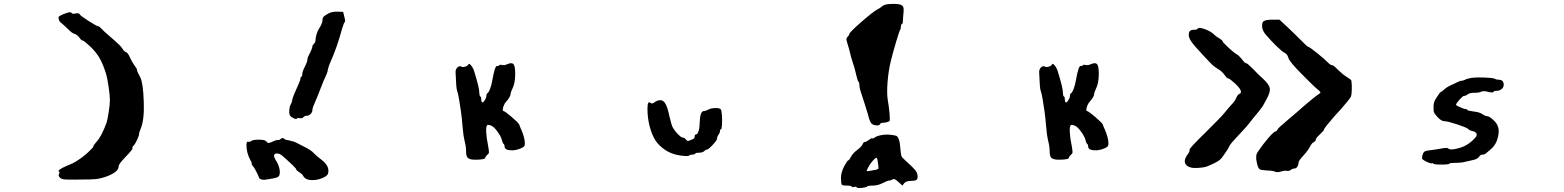

<svg xmlns="http://www.w3.org/2000/svg" viewBox="-20 -793 8040 987"><path d="M305 -720Q329 -729 337 -730Q345 -731 348.5 -725.5Q352 -720 370 -724Q387 -727 390 -719Q392 -713 435 -685.5Q478 -658 485 -658Q490 -658 500 -647Q506 -639 556 -596Q602 -557 610 -542Q619 -527 628 -525Q637 -522 648 -498Q657 -477 671 -457Q684 -440 684 -435Q684 -429 690 -417L701 -396Q716 -366 719 -270Q723 -177 702 -128Q695 -113 695 -104.5Q695 -96 684 -72.5Q673 -49 666 -44Q659 -37 661 -31Q663 -25 626.5 12.5Q590 50 590 62Q590 92 523 116Q496 125 475.5 127.5Q455 130 392 130Q330 131 313 129.5Q296 128 289 121Q278 111 283 102Q289 92 283 89Q274 84 303 69Q312 64 322 60Q359 45 369 38Q405 16 435 -12Q460 -35 460 -40.5Q460 -46 476 -64Q502 -91 528 -163Q533 -179 539 -218.5Q545 -258 545 -278Q545 -301 538.5 -345.5Q532 -390 526 -411Q511 -460 493.5 -491.5Q476 -523 445 -553Q411 -585 404 -585Q398 -585 388 -600Q376 -615 363 -619Q350 -622 328 -645Q303 -669 296 -674Q284 -682 282 -695Q279 -704 283 -708Q287 -712 305 -720Z M1422 -78Q1425 -83 1432.5 -83Q1440 -83 1442 -79Q1445 -74 1467 -71Q1489 -67 1506 -58Q1541 -40 1551 -35Q1580 -20 1593 -6Q1607 9 1630 26Q1678 62 1666 100Q1663 110 1643.5 119.5Q1624 129 1601 132Q1553 137 1539 112Q1534 102 1518 92Q1503 83 1503 78Q1503 71 1434 10Q1420 -3 1405.5 -4Q1391 -5 1389 6Q1387 14 1401 36Q1415 59 1418 83Q1420 105 1413 113Q1406 121 1379 125Q1358 129 1349 130Q1337 133 1325.5 130Q1314 127 1312 121Q1306 105 1296 86Q1286 67 1281 62Q1274 55 1274 48Q1274 40 1267 30Q1246 -9 1247 -50Q1248 -66 1255 -65Q1263 -61 1271 -68Q1280 -75 1310 -75Q1343 -75 1349 -66Q1355 -58 1361 -58Q1367 -58 1381 -65Q1396 -73 1407 -73Q1419 -73 1422 -78ZM1669 -724Q1687 -734 1716 -733L1744 -732L1750 -707Q1757 -683 1752 -679Q1748 -677 1739 -647Q1712 -548 1680 -477Q1671 -458 1666 -438Q1664 -423 1659 -412Q1648 -391 1620 -318Q1614 -301 1599 -267Q1586 -239 1586 -228Q1586 -217 1577 -207.5Q1568 -198 1557 -198Q1546 -198 1539 -190Q1533 -182 1521 -186Q1509 -188 1506 -183Q1503 -179 1489.5 -185Q1476 -191 1471 -199Q1466 -207 1467 -225.5Q1468 -244 1474 -255Q1481 -267 1482 -277Q1482 -285 1495 -316Q1524 -378 1524 -387Q1524 -395 1529 -399Q1534 -401 1534 -413Q1534 -425 1547 -450Q1560 -475 1560 -486Q1560 -495 1565 -504Q1586 -544 1586 -555Q1586 -561 1594 -568Q1602 -575 1602 -588Q1602 -599 1607.5 -617.5Q1613 -636 1620 -646Q1638 -673 1638 -691Q1638 -701 1644 -707.5Q1650 -714 1669 -724Z M2590 -464Q2608 -471 2616 -466Q2629 -459 2628.5 -411.5Q2628 -364 2614 -337Q2605 -318 2605 -312Q2605 -296 2581 -269Q2574 -262 2569.5 -250Q2565 -238 2564.5 -230.5Q2564 -223 2568 -222Q2575 -222 2610 -192Q2645 -162 2649 -153Q2650 -149 2654 -139.5Q2658 -130 2660 -126Q2678 -84 2678 -56Q2678 -46 2675 -41.5Q2672 -37 2661 -32Q2631 -18 2602.5 -20.5Q2574 -23 2574 -40Q2574 -49 2569 -53Q2565 -55 2561 -70Q2557 -89 2538 -115.5Q2519 -142 2505 -147Q2489 -154 2484 -149Q2478 -143 2479.5 -112.5Q2481 -82 2489 -45Q2494 -17 2493.5 -10Q2493 -3 2485 3Q2475 12 2475 17Q2475 28 2423 28Q2396 28 2386 19.5Q2376 11 2376 -13Q2376 -38 2369 -66Q2361 -99 2358 -141Q2354 -190 2350 -217Q2347 -232 2340 -282Q2334 -317 2330 -326Q2325 -335 2322 -420Q2321 -436 2331 -446Q2341 -456 2351 -451Q2359 -446 2372 -450.5Q2385 -455 2388 -462Q2392 -472 2408 -448Q2415 -437 2418 -425Q2444 -341 2444 -317Q2444 -301 2449 -297Q2454 -295 2454 -282Q2454 -269 2459 -267Q2463 -264 2471.5 -277Q2480 -290 2480 -299Q2480 -310 2485 -313Q2492 -317 2499.5 -337Q2507 -357 2511 -381Q2524 -455 2535 -454Q2542 -452 2546 -457Q2549 -462 2561 -459Q2574 -456 2590 -464Z M3373 -278Q3390 -279 3401 -259.5Q3412 -240 3421 -196Q3432 -148 3440 -135Q3451 -117 3466.5 -101.5Q3482 -86 3489 -86Q3498 -86 3506 -76Q3514 -65 3523 -70Q3536 -76 3542 -78Q3551 -81 3551 -91.5Q3551 -102 3558.5 -102Q3566 -102 3571.5 -120.5Q3577 -139 3577 -165Q3579 -222 3598 -222Q3607 -222 3622 -230Q3635 -237 3657 -237.5Q3679 -238 3685 -231Q3689 -228 3691 -202Q3693 -176 3691.5 -152Q3690 -128 3686 -128Q3681 -128 3681 -119Q3681 -110 3673 -100Q3666 -89 3666 -80Q3666 -72 3643.5 -48Q3621 -24 3614 -24Q3608 -24 3600 -16Q3591 -8 3574 -8Q3556 -8 3554 -3Q3550 2 3538 2Q3527 2 3522 7Q3517 12 3475 6Q3406 -4 3360 -57Q3340 -80 3326 -122Q3312 -164 3309 -211Q3306 -267 3317 -267Q3320 -268 3324 -264Q3332 -257 3344.5 -267Q3357 -277 3373 -278Z M4494 50Q4491 23 4487 19Q4485 16 4477 23Q4469 30 4459.5 42Q4450 54 4444 66Q4433 85 4436.5 86.5Q4440 88 4482 80Q4494 77 4495.5 73.5Q4497 70 4494 50ZM4504 -97Q4539 -106 4584 -96Q4605 -92 4609 -24Q4611 1 4614 9Q4617 17 4630 28Q4672 66 4684 80.5Q4696 95 4697 111Q4698 127 4691 132Q4684 137 4659 137Q4637 138 4628 149L4619 161L4598 142Q4586 131 4580 128.5Q4574 126 4569 129Q4559 135 4552 135Q4543 135 4518 148Q4492 161 4467 161Q4442 161 4437 166Q4431 171 4409 173Q4387 175 4384 170Q4381 165 4371 168Q4361 171 4358 166Q4355 161 4332.5 161Q4310 161 4307 156Q4304 151 4303 123Q4302 97 4319 63Q4336 31 4341 31Q4345 31 4354 14Q4363 -4 4385 -21Q4409 -39 4414 -51Q4419 -63 4425 -63Q4432 -63 4447 -74Q4461 -85 4464 -82Q4467 -79 4475 -85Q4485 -93 4504 -97ZM4549 -772Q4609 -777 4621 -761Q4628 -753 4624 -722Q4621 -692 4621 -682Q4622 -673 4616 -670Q4611 -666 4611 -655Q4611 -644 4607 -639Q4603 -633 4587 -579.5Q4571 -526 4560 -482Q4547 -429 4542.5 -370Q4538 -311 4544 -277Q4549 -251 4553 -208Q4555 -179 4553.5 -173.5Q4552 -168 4543 -166Q4531 -162 4519 -162Q4507 -162 4504 -155Q4501 -147 4484 -148.5Q4467 -150 4459 -159Q4451 -170 4447 -185Q4446 -193 4426 -256Q4406 -318 4403 -327Q4398 -341 4398 -355Q4398 -368 4393 -373Q4388 -379 4383 -402Q4373 -447 4362 -477Q4353 -506 4351 -516Q4345 -543 4337 -567Q4331 -586 4331 -591.5Q4331 -597 4337 -604Q4346 -612 4346 -618Q4346 -626 4406.5 -679Q4467 -732 4491 -745Q4504 -751 4515 -761Q4525 -770 4549 -772Z M5590 -464Q5608 -471 5616 -466Q5629 -459 5628.5 -411.5Q5628 -364 5614 -337Q5605 -318 5605 -312Q5605 -296 5581 -269Q5574 -262 5569.5 -250Q5565 -238 5564.5 -230.5Q5564 -223 5568 -222Q5575 -222 5610 -192Q5645 -162 5649 -153Q5650 -149 5654 -139.5Q5658 -130 5660 -126Q5678 -84 5678 -56Q5678 -46 5675 -41.5Q5672 -37 5661 -32Q5631 -18 5602.5 -20.5Q5574 -23 5574 -40Q5574 -49 5569 -53Q5565 -55 5561 -70Q5557 -89 5538 -115.5Q5519 -142 5505 -147Q5489 -154 5484 -149Q5478 -143 5479.5 -112.5Q5481 -82 5489 -45Q5494 -17 5493.5 -10Q5493 -3 5485 3Q5475 12 5475 17Q5475 28 5423 28Q5396 28 5386 19.5Q5376 11 5376 -13Q5376 -38 5369 -66Q5361 -99 5358 -141Q5354 -190 5350 -217Q5347 -232 5340 -282Q5334 -317 5330 -326Q5325 -335 5322 -420Q5321 -436 5331 -446Q5341 -456 5351 -451Q5359 -446 5372 -450.5Q5385 -455 5388 -462Q5392 -472 5408 -448Q5415 -437 5418 -425Q5444 -341 5444 -317Q5444 -301 5449 -297Q5454 -295 5454 -282Q5454 -269 5459 -267Q5463 -264 5471.5 -277Q5480 -290 5480 -299Q5480 -310 5485 -313Q5492 -317 5499.5 -337Q5507 -357 5511 -381Q5524 -455 5535 -454Q5542 -452 5546 -457Q5549 -462 5561 -459Q5574 -456 5590 -464Z M6137 -646Q6142 -654 6171 -644Q6204 -633 6224 -613Q6232 -605 6248 -596Q6265 -585 6265 -581Q6265 -576 6292.5 -550.5Q6320 -525 6331 -518Q6347 -510 6363 -490Q6379 -468 6386 -468Q6392 -468 6419 -441Q6441 -417 6474 -387Q6504 -359 6507.5 -340Q6511 -321 6493 -287Q6477 -256 6471.5 -247.5Q6466 -239 6441 -208Q6430 -196 6399 -156Q6387 -140 6345 -96Q6305 -54 6299 -41Q6293 -26 6273 1Q6262 19 6251.5 28Q6241 37 6224 45Q6193 60 6181 64Q6169 68 6142 70Q6095 74 6078 55Q6061 36 6083 4Q6098 -16 6095 -23Q6092 -29 6175 -110Q6258 -192 6273 -211Q6294 -237 6308 -252Q6329 -274 6335 -290Q6343 -308 6351 -310Q6375 -320 6330 -363Q6300 -390 6294 -390Q6287 -390 6275 -408Q6262 -426 6242 -438Q6225 -448 6214 -458Q6203 -468 6163 -511Q6119 -558 6105 -578Q6091 -598 6091 -613Q6091 -628 6097.5 -634Q6104 -640 6120 -640Q6134 -640 6137 -646ZM6480 -686Q6491 -692 6524 -692H6557L6597 -655Q6630 -624 6669 -585Q6701 -552 6706 -552Q6711 -552 6751 -520Q6791 -488 6809 -469Q6820 -458 6828 -458Q6835 -458 6858 -434Q6883 -410 6904 -397Q6926 -384 6927 -378Q6930 -358 6929 -331Q6928 -304 6925 -297Q6918 -283 6875 -234Q6829 -184 6826 -179Q6813 -163 6804 -153Q6786 -131 6786 -126.5Q6786 -122 6765 -102Q6744 -83 6744 -75Q6744 -68 6733 -62Q6722 -56 6713 -37Q6703 -18 6679 8Q6655 34 6655 44Q6655 55 6649 64Q6643 73 6636 73Q6626 73 6616 80Q6606 88 6594 85Q6583 83 6564 89Q6545 95 6533 89Q6523 84 6489 83Q6465 81 6459 79Q6453 77 6448 67Q6442 54 6438 27Q6437 12 6438.5 3.5Q6440 -5 6449 -17Q6473 -52 6499.5 -83Q6526 -114 6536 -117Q6545 -120 6547 -127Q6549 -134 6603 -179Q6659 -226 6684 -249Q6737 -295 6765 -313Q6769 -316 6767.5 -319.5Q6766 -323 6755 -332Q6736 -347 6673 -411Q6608 -476 6603 -496Q6597 -516 6583 -522Q6573 -526 6543 -555Q6513 -584 6486 -616Q6468 -637 6468 -659Q6468 -672 6470.5 -677.5Q6473 -683 6480 -686Z M7545 -393Q7569 -396 7612 -394.5Q7655 -393 7664 -388Q7673 -383 7685 -383Q7710 -383 7710 -357Q7710 -344 7699 -335Q7688 -326 7673 -326Q7659 -326 7657 -320Q7655 -315 7630 -321Q7605 -327 7595 -322Q7586 -316 7560 -316Q7534 -316 7525 -308Q7515 -300 7506 -300Q7500 -300 7482.5 -280.5Q7465 -261 7465 -254Q7465 -251 7486.5 -241.5Q7508 -232 7516 -232Q7523 -232 7523 -228Q7523 -224 7554 -220Q7585 -217 7601 -206Q7615 -196 7624 -196Q7633 -196 7649 -183Q7665 -170 7674 -156Q7690 -130 7681 -90Q7672 -50 7645 -27Q7621 -6 7615 -2Q7609 2 7601 2Q7591 2 7583 13Q7576 24 7555 29Q7535 33 7515 38Q7494 44 7464 44Q7435 44 7431 48Q7429 53 7389.5 53Q7350 53 7348 48Q7344 44 7340 46.5Q7336 49 7312 38Q7295 29 7292 25Q7289 21 7291 10Q7295 -8 7302.5 -13.5Q7310 -19 7334 -21Q7360 -24 7392 -30Q7420 -35 7425 -30Q7436 -18 7488 -34Q7522 -45 7549 -70Q7566 -86 7569.5 -93Q7573 -100 7570 -106Q7564 -117 7550 -119Q7534 -122 7526 -131Q7518 -138 7469.5 -154Q7421 -170 7405 -170Q7389 -170 7370 -191Q7350 -213 7350 -221Q7348 -249 7351 -262.5Q7354 -276 7367 -295Q7384 -321 7387.5 -321Q7391 -321 7404 -333Q7418 -346 7443 -357Q7471 -370 7477 -373Q7486 -378 7494 -378Q7502 -378 7511 -383Q7519 -388 7545 -393Z"/></svg>

Font: kilitelen
Style: Regular
Weight: 400
Designer: kili Temeke
Version: Version 1.0